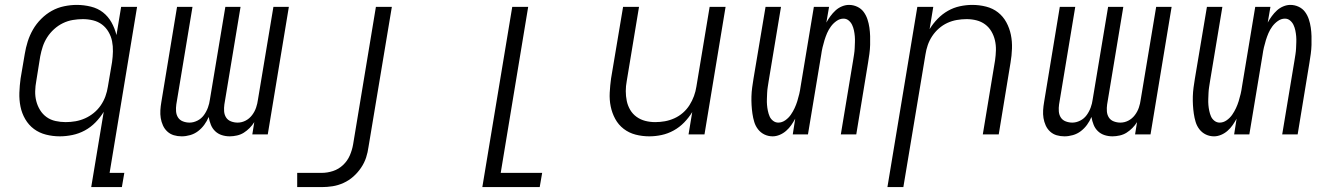

<svg xmlns="http://www.w3.org/2000/svg" viewBox="-20 -548 5440 783"><path d="M248 -50Q268 -50 288 -53.5Q308 -57 327 -65.5Q346 -74 362.5 -87.5Q379 -101 391 -118.5Q403 -136 410 -155.5Q417 -175 420 -195L437 -295Q440 -316 440.5 -338Q441 -360 437 -380Q433 -400 422.5 -418Q412 -436 396 -448Q380 -460 359.5 -465Q339 -470 318 -470Q298 -470 277 -466.5Q256 -463 236.5 -453.5Q217 -444 200.5 -429Q184 -414 172.5 -396Q161 -378 154.5 -358.5Q148 -339 144 -318L128 -218Q124 -197 123.5 -176Q123 -155 128 -135.5Q133 -116 143.5 -99Q154 -82 170 -70.5Q186 -59 206.5 -54.5Q227 -50 248 -50ZM352 215 403 -92Q389 -69 369.5 -49Q350 -29 326 -16Q302 -3 275.5 2.5Q249 8 224 8Q195 8 167.5 1Q140 -6 118.5 -22Q97 -38 83 -62Q69 -86 63.5 -113.5Q58 -141 59 -170Q60 -199 64 -228L81 -328Q85 -353 93 -378.5Q101 -404 114.5 -427.5Q128 -451 148 -471Q168 -491 191.5 -504Q215 -517 241.5 -522.5Q268 -528 293 -528Q322 -528 350.5 -521Q379 -514 400 -497.5Q421 -481 434.5 -457Q448 -433 455 -405L474 -520H539L427 157H487L477 215Z M721 8Q704 8 689 3.5Q674 -1 662.5 -11.5Q651 -22 644.5 -36.5Q638 -51 635.5 -66.5Q633 -82 634 -98.5Q635 -115 638 -132L702 -520H765L699 -122Q697 -108 698 -94Q699 -80 706 -69Q713 -58 726 -53Q739 -48 753 -48Q769 -48 785 -56Q801 -64 811.5 -78.5Q822 -93 828 -109.5Q834 -126 836 -142L899 -520H961L895 -122Q893 -108 894 -94Q895 -80 902 -69Q909 -58 922 -53Q935 -48 949 -48Q966 -48 981.5 -56Q997 -64 1008 -78.5Q1019 -93 1024.5 -109.5Q1030 -126 1032 -142L1095 -520H1158L1072 0H1009L1017 -50Q1009 -37 998 -26Q987 -15 974.5 -7Q962 1 946.5 4.5Q931 8 917 8Q900 8 884.5 3Q869 -2 857.5 -13Q846 -24 840 -39Q834 -54 831 -71Q824 -54 813 -39Q802 -24 787.5 -13Q773 -2 755.5 3Q738 8 721 8Z M1192 215V157H1292Q1315 157 1338 149.5Q1361 142 1379 125Q1397 108 1406.5 86Q1416 64 1420 41L1513 -520H1578L1483 50Q1480 73 1473 94.5Q1466 116 1452.5 136Q1439 156 1421 172Q1403 188 1381 198Q1359 208 1336.5 211.5Q1314 215 1292 215Z M1947 215 2069 -520H2134L2022 157H2191L2181 215Z M2628 8Q2599 8 2572 1Q2545 -6 2523.5 -22.5Q2502 -39 2489 -63Q2476 -87 2470.5 -114Q2465 -141 2466.5 -170Q2468 -199 2472 -228L2521 -520H2586L2536 -218Q2532 -197 2532 -176.5Q2532 -156 2536 -136.5Q2540 -117 2550 -100Q2560 -83 2576 -71.5Q2592 -60 2611.5 -55Q2631 -50 2652 -50Q2672 -50 2691.5 -53.5Q2711 -57 2730 -65.5Q2749 -74 2765 -88Q2781 -102 2792 -119.5Q2803 -137 2810 -156Q2817 -175 2820 -195L2874 -520H2939L2853 0H2788L2803 -91Q2789 -68 2770 -48.5Q2751 -29 2727.5 -16Q2704 -3 2678.5 2.5Q2653 8 2628 8Z M3131 8Q3113 8 3097.5 0.5Q3082 -7 3071.5 -20.5Q3061 -34 3056 -50.5Q3051 -67 3048.5 -84.5Q3046 -102 3045 -119.5Q3044 -137 3044.5 -155Q3045 -173 3047.5 -191.5Q3050 -210 3053 -228L3102 -520H3165L3115 -219Q3113 -206 3111 -193.5Q3109 -181 3108.5 -169Q3108 -157 3107.5 -144.5Q3107 -132 3108 -120Q3109 -108 3111.5 -96Q3114 -84 3118.5 -73.5Q3123 -63 3132.5 -55.5Q3142 -48 3154 -48Q3169 -48 3182.5 -57.5Q3196 -67 3205 -80Q3214 -93 3220.5 -107Q3227 -121 3231.5 -135.5Q3236 -150 3239.5 -165Q3243 -180 3245 -195L3299 -520H3361L3350 -456Q3357 -469 3366.5 -482Q3376 -495 3387.5 -505.5Q3399 -516 3413.5 -522Q3428 -528 3442 -528Q3460 -528 3476 -520.5Q3492 -513 3502 -499.5Q3512 -486 3517.5 -469.5Q3523 -453 3525.5 -435.5Q3528 -418 3528.5 -400.5Q3529 -383 3528.5 -365Q3528 -347 3525.5 -328.5Q3523 -310 3520 -292L3472 0H3409L3459 -301Q3461 -314 3463 -326.5Q3465 -339 3465.5 -351Q3466 -363 3466.5 -375.5Q3467 -388 3466 -400Q3465 -412 3462.5 -424Q3460 -436 3455 -446.5Q3450 -457 3441 -464.5Q3432 -472 3420 -472Q3405 -472 3391.5 -462.5Q3378 -453 3368.5 -440Q3359 -427 3353 -413Q3347 -399 3342.5 -384.5Q3338 -370 3334.5 -355Q3331 -340 3329 -325L3275 0H3213L3223 -64Q3216 -51 3207 -38Q3198 -25 3186 -14.5Q3174 -4 3159.5 2Q3145 8 3131 8Z M3599 215 3721 -520H3786L3771 -429Q3785 -452 3804 -471.5Q3823 -491 3846 -504Q3869 -517 3894.5 -522.5Q3920 -528 3945 -528Q3974 -528 4001.5 -521Q4029 -514 4050 -497.5Q4071 -481 4084 -457Q4097 -433 4102.5 -406Q4108 -379 4107 -350Q4106 -321 4101 -292L4053 0H3988L4038 -302Q4041 -323 4041.5 -343.5Q4042 -364 4037.5 -383.5Q4033 -403 4023 -420Q4013 -437 3997.5 -448.5Q3982 -460 3962.5 -465Q3943 -470 3922 -470Q3902 -470 3882 -466.5Q3862 -463 3843.5 -454.5Q3825 -446 3809 -432Q3793 -418 3781.5 -400.5Q3770 -383 3763.5 -364Q3757 -345 3754 -325L3664 215Z M4321 8Q4304 8 4289 3.5Q4274 -1 4262.5 -11.5Q4251 -22 4244.5 -36.5Q4238 -51 4235.5 -66.5Q4233 -82 4234 -98.5Q4235 -115 4238 -132L4302 -520H4365L4299 -122Q4297 -108 4298 -94Q4299 -80 4306 -69Q4313 -58 4326 -53Q4339 -48 4353 -48Q4369 -48 4385 -56Q4401 -64 4411.5 -78.5Q4422 -93 4428 -109.5Q4434 -126 4436 -142L4499 -520H4561L4495 -122Q4493 -108 4494 -94Q4495 -80 4502 -69Q4509 -58 4522 -53Q4535 -48 4549 -48Q4566 -48 4581.5 -56Q4597 -64 4608 -78.5Q4619 -93 4624.5 -109.5Q4630 -126 4632 -142L4695 -520H4758L4672 0H4609L4617 -50Q4609 -37 4598 -26Q4587 -15 4574.5 -7Q4562 1 4546.5 4.5Q4531 8 4517 8Q4500 8 4484.5 3Q4469 -2 4457.5 -13Q4446 -24 4440 -39Q4434 -54 4431 -71Q4424 -54 4413 -39Q4402 -24 4387.5 -13Q4373 -2 4355.5 3Q4338 8 4321 8Z M4931 8Q4913 8 4897.5 0.5Q4882 -7 4871.5 -20.5Q4861 -34 4856 -50.5Q4851 -67 4848.5 -84.5Q4846 -102 4845 -119.5Q4844 -137 4844.5 -155Q4845 -173 4847.5 -191.5Q4850 -210 4853 -228L4902 -520H4965L4915 -219Q4913 -206 4911 -193.5Q4909 -181 4908.5 -169Q4908 -157 4907.5 -144.5Q4907 -132 4908 -120Q4909 -108 4911.5 -96Q4914 -84 4918.5 -73.5Q4923 -63 4932.5 -55.5Q4942 -48 4954 -48Q4969 -48 4982.5 -57.5Q4996 -67 5005 -80Q5014 -93 5020.5 -107Q5027 -121 5031.5 -135.5Q5036 -150 5039.5 -165Q5043 -180 5045 -195L5099 -520H5161L5150 -456Q5157 -469 5166.5 -482Q5176 -495 5187.5 -505.5Q5199 -516 5213.5 -522Q5228 -528 5242 -528Q5260 -528 5276 -520.5Q5292 -513 5302 -499.5Q5312 -486 5317.5 -469.5Q5323 -453 5325.5 -435.5Q5328 -418 5328.5 -400.5Q5329 -383 5328.5 -365Q5328 -347 5325.5 -328.5Q5323 -310 5320 -292L5272 0H5209L5259 -301Q5261 -314 5263 -326.5Q5265 -339 5265.5 -351Q5266 -363 5266.5 -375.5Q5267 -388 5266 -400Q5265 -412 5262.5 -424Q5260 -436 5255 -446.5Q5250 -457 5241 -464.5Q5232 -472 5220 -472Q5205 -472 5191.5 -462.5Q5178 -453 5168.5 -440Q5159 -427 5153 -413Q5147 -399 5142.5 -384.5Q5138 -370 5134.5 -355Q5131 -340 5129 -325L5075 0H5013L5023 -64Q5016 -51 5007 -38Q4998 -25 4986 -14.5Q4974 -4 4959.5 2Q4945 8 4931 8Z"/></svg>

Font: Iosevka Light Extended
Style: Italic
Weight: 300
Width: 7
Italic angle: -9°
Monospace: yes
Designer: Belleve Invis
Foundry: Belleve Invis
Version: Version 32.5.0; ttfautohint (v1.8.4)